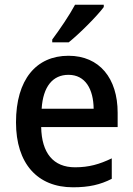

<svg xmlns="http://www.w3.org/2000/svg" viewBox="-20 -786 565 816"><path d="M421 -756V-766H299C275 -721 234 -661 202 -618V-606H272C318 -643 393 -718 421 -756ZM271 -549C134 -549 48 -448 48 -266C48 -91 139 10 290 10C358 10 406 -1 455 -26V-113C403 -88 358 -75 299 -75C207 -75 157 -135 155 -246H480V-307C480 -453 403 -549 271 -549ZM271 -468C343 -468 377 -407 378 -324H157C163 -418 204 -468 271 -468Z"/></svg>

Font: Noto Sans Bengali SemiCondensed Medium
Style: Regular
Weight: 500
Width: 4
Designer: Joana Ranito - Universal Thirst; Jelle Bosma - Monotype Design Team
Foundry: Universal Thirst ehf.
Version: Version 3.000